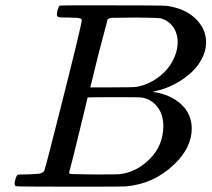

<svg xmlns="http://www.w3.org/2000/svg" viewBox="-20 -703 799 723"><path d="M288 -628Q288 -629 287 -630.5Q286 -632 284 -632.5Q282 -633 280 -634Q278 -635 274 -635.5Q270 -636 267 -636Q264 -636 259 -636Q254 -636 250.5 -636.5Q247 -637 241 -637Q235 -637 231 -637Q207 -637 202 -638Q197 -639 195 -644Q193 -647 196 -662Q201 -680 205 -682Q206 -683 335 -683Q594 -683 608 -681Q677 -671 716 -633Q756 -595 756 -544Q756 -509 737 -476Q715 -436 666.5 -403.5Q618 -371 565 -360L555 -357Q621 -348 661.5 -311Q702 -274 702 -219Q702 -147 636 -84Q559 -10 453 -1Q446 0 242 0Q42 0 39 -2Q35 -5 35 -10Q35 -17 37 -24Q42 -43 47 -45Q51 -46 62 -46H68Q95 -46 128 -49Q142 -52 147 -61Q150 -65 219 -339Q288 -613 288 -628ZM649 -544Q649 -578 631.5 -602Q614 -626 585 -634Q578 -636 493 -637Q473 -637 451 -636.5Q429 -636 416 -636H403Q389 -635 385 -629Q384 -627 351 -500L320 -374H401Q482 -374 494 -376Q535 -383 571.5 -408.5Q608 -434 628 -470Q649 -508 649 -544ZM595 -229Q595 -273 571.5 -302Q548 -331 512 -336Q506 -337 429 -337Q311 -337 310 -336Q310 -334 292.5 -263Q275 -192 258 -122L240 -52Q240 -48 252 -47.5Q264 -47 333 -46Q422 -46 429 -47Q494 -54 544.5 -105Q595 -156 595 -229Z"/></svg>

Font: MathJax_Math
Style: Italic
Weight: 400
Version: Version 1.1